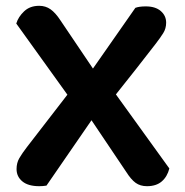

<svg xmlns="http://www.w3.org/2000/svg" viewBox="-20 -633 636 661"><path d="M295 -219 140 6Q134 7 127.5 7.5Q121 8 115 8Q77 8 57 -8.5Q37 -25 37 -51Q37 -72 46.5 -88.5Q56 -105 73 -127L212 -307L36 -552Q43 -575 63 -594Q83 -613 115 -613Q137 -613 154 -601Q171 -589 188 -563L300 -397L446 -606Q459 -611 482 -611Q515 -611 533.5 -595Q552 -579 552 -555Q552 -535 542 -519Q532 -503 515 -481Q482 -438 448 -395Q414 -352 379 -308L563 -53Q556 -25 537 -8.5Q518 8 486 8Q463 8 447 -3.5Q431 -15 414 -42Z"/></svg>

Font: Baloo 2 Latin SemiBold
Style: Regular
Weight: 400
Designer: Sarang Kulkarni and Ek Type
Foundry: Ek Type
Version: Version 1.001